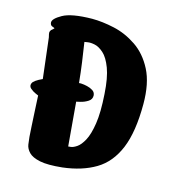

<svg xmlns="http://www.w3.org/2000/svg" viewBox="-92 -661 668 741"><g transform="rotate(15 242.0 -290.5)"><path d="M62 -310 43 -471Q43 -471 40 -484Q37 -497 49 -505Q57 -511 53.5 -512Q50 -513 43.5 -516Q37 -519 36 -529Q35 -544 69.5 -563.5Q104 -583 186 -584Q227 -584 274.5 -573.5Q322 -563 365 -534Q408 -505 435 -452.5Q462 -400 462 -317Q462 -206 434.5 -139.5Q407 -73 353.5 -41Q300 -9 223 0Q165 6 134 -0.5Q103 -7 89.5 -21Q76 -35 73.5 -51.5Q71 -68 70 -81Q69 -94 67.5 -120.5Q66 -147 64.5 -175.5Q63 -204 62 -224Q61 -244 61 -244Q61 -244 49.5 -249Q38 -254 28.5 -262.5Q19 -271 24 -283Q29 -295 62 -310ZM180 -490Q186 -451 191.5 -412Q197 -373 201 -331Q202 -332 211.5 -331.5Q221 -331 234 -328Q247 -325 257 -318.5Q267 -312 268 -300Q269 -284 254.5 -275Q240 -266 224.5 -262.5Q209 -259 209 -259L224 -84Q224 -84 234 -85Q244 -86 258 -95.5Q272 -105 285 -129Q298 -153 305 -198Q312 -243 307 -316Q303 -380 289 -417Q275 -454 256.5 -470.5Q238 -487 221 -490.5Q204 -494 192.5 -492Q181 -490 180 -490Z"/></g></svg>

Font: Nerko One
Style: Regular
Weight: 400
Designer: Nermin Kahrimanovic
Foundry: Nermin Kahrimanovic
Version: Version 1.101